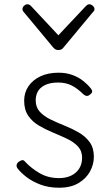

<svg xmlns="http://www.w3.org/2000/svg" viewBox="-20 -859 519 898"><path d="M256 19Q208 19 169.5 4.5Q131 -10 104.5 -30.5Q78 -51 64 -69Q57 -77 57.5 -85.5Q58 -94 67 -102Q77 -109 84 -110Q91 -111 98 -102Q126 -72 165.5 -49Q205 -26 256 -26Q289 -26 313.5 -38Q338 -50 351 -71.5Q364 -93 364 -121Q364 -153 344.5 -174Q325 -195 294.5 -209.5Q264 -224 229 -238.5Q194 -253 163 -271Q132 -289 112.5 -317Q93 -345 93 -388Q93 -426 113 -455.5Q133 -485 169 -502Q205 -519 254 -519Q290 -519 319.5 -508Q349 -497 370.5 -479.5Q392 -462 405 -445Q412 -436 411 -429.5Q410 -423 400 -416Q393 -410 385.5 -410.5Q378 -411 370 -418Q343 -445 315.5 -459Q288 -473 252 -473Q203 -473 175 -451.5Q147 -430 147 -389Q147 -357 166.5 -336Q186 -315 217 -300Q248 -285 283 -271Q318 -257 349 -239Q380 -221 399.5 -194Q419 -167 419 -126Q419 -90 401 -57Q383 -24 347 -2.5Q311 19 256 19ZM398 -839Q406 -839 414 -832Q422 -825 422 -816Q422 -814 421 -810.5Q420 -807 416 -804L278 -638Q274 -632 268 -628.5Q262 -625 253 -625Q244 -625 238.5 -628.5Q233 -632 228 -638L90 -804Q87 -807 86 -810.5Q85 -814 85 -816Q85 -825 92.5 -832Q100 -839 108 -839Q113 -839 117 -837Q121 -835 125 -831L253 -694L382 -831Q386 -835 389.5 -837Q393 -839 398 -839Z"/></svg>

Font: Playwrite FR Moderne ExtraLight
Style: Regular
Weight: 250
Version: Version 1.002